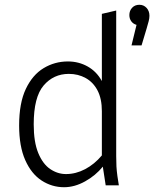

<svg xmlns="http://www.w3.org/2000/svg" viewBox="-20 -775 645 803"><path d="M60 -250Q60 -344 88 -403Q116 -462 162.5 -490Q209 -518 264 -518Q309 -518 346.5 -497Q384 -476 406 -436V-717L466 -731V-122Q466 -97 467 -79Q468 -61 471 -39L477 0H422L410 -78Q380 -41 336 -16.5Q292 8 248 8Q197 8 154 -20Q111 -48 85.5 -105.5Q60 -163 60 -250ZM121 -255Q121 -181 140 -135Q159 -89 190 -68Q221 -47 256 -47Q297 -47 336 -67.5Q375 -88 406 -125V-310Q406 -362 388 -396.5Q370 -431 338.5 -448.5Q307 -466 268 -466Q204 -466 162.5 -417.5Q121 -369 121 -255ZM605 -709Q605 -699 602 -687Q599 -675 593 -655L572 -585H530L551 -671Q537 -675 529 -686Q521 -697 521 -712Q521 -730 532.5 -742.5Q544 -755 563 -755Q581 -755 593 -742Q605 -729 605 -709Z"/></svg>

Font: Radio Canada Light
Style: Regular
Weight: 300
Designer: Charles Daoud, Etienne Aubert Bonn, Alexandre Saumier Demers, Jacques Le Bailly
Foundry: Radio-Canada
Version: Version 2.104;gftools[0.9.28.dev5+ged2979d]